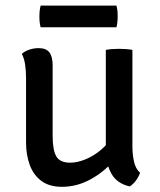

<svg xmlns="http://www.w3.org/2000/svg" viewBox="-20 -676 587 704"><path d="M465.5 -139.5Q465.5 -110 471.2 -83.8Q477 -57.5 493.5 -42.5Q489.5 -29.5 479 -14.8Q468.5 0 455.5 7.5Q408.5 -3 388.2 -39.8Q368 -76.5 368 -123V-493Q388 -497 416.5 -497Q444.5 -497 465.5 -493ZM75.5 -389.5Q75.5 -415.5 72.2 -438.5Q69 -461.5 60 -478.5Q70.5 -488 87 -493.8Q103.5 -499.5 121.5 -499.5Q149.5 -499.5 161.2 -483.8Q173 -468 173 -437V-178.5Q173 -126.5 186.2 -103Q199.5 -79.5 237.5 -79.5Q263.5 -79.5 293.5 -91.8Q323.5 -104 350.2 -126.5Q377 -149 393 -178.5V-83.5Q360 -44.5 310.8 -17.8Q261.5 9 207 9Q160.5 9 131.5 -12.8Q102.5 -34.5 89 -71.5Q75.5 -108.5 75.5 -153.5ZM129 -576Q126.5 -585.5 125.5 -594.5Q124.5 -603.5 124.5 -615Q124.5 -627 125.5 -636.2Q126.5 -645.5 129 -655.5H407Q409.5 -645.5 410.5 -636.8Q411.5 -628 411.5 -615.5Q411.5 -593.5 407 -576Z"/></svg>

Font: Signika Negative Light
Style: Regular
Weight: 400
Version: Version 2.001